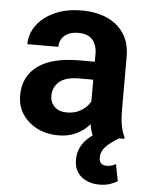

<svg xmlns="http://www.w3.org/2000/svg" viewBox="-53 -582 642 832"><g transform="rotate(5 268.0 -165.5)"><path d="M344.6 -115.8V-355.3Q344.6 -393.9 324.8 -417Q304.9 -440.1 262.3 -440.1Q237.5 -440.1 219.3 -431.6Q201.2 -423.1 191.3 -407.9Q181.4 -392.7 181.4 -372.2H46.6Q46.6 -417 74.1 -454.6Q101.6 -492.3 151.8 -515.2Q202 -538.1 269.7 -538.1Q330.6 -538.1 378 -517.7Q425.4 -497.3 452.7 -456.5Q480.1 -415.7 480.1 -354.3V-126.1Q480.1 -84.5 485.4 -56.6Q490.8 -28.7 501 -8.1V0H364.3Q354.5 -20.9 349.6 -52.6Q344.6 -84.3 344.6 -115.8ZM362.9 -321.8 363.9 -243.7H283.7Q225.1 -243.7 197.5 -219.9Q169.8 -196.2 169.8 -158.3Q169.8 -129.8 189.2 -111Q208.6 -92.2 242.5 -92.2Q275.5 -92.2 299.8 -105.5Q324 -118.8 337.7 -138.1Q351.4 -157.3 352 -174.8L389.1 -117Q381.8 -97.1 368.3 -75.1Q354.8 -53.1 333.7 -33.9Q312.7 -14.7 283.1 -2.5Q253.5 9.8 213.8 9.8Q163 9.8 122.4 -10.6Q81.8 -31.1 58.3 -66.7Q34.8 -102.4 34.8 -148.1Q34.8 -231.1 96.6 -276.4Q158.4 -321.8 278.4 -321.8ZM409.4 -28.7 478.3 0Q442.4 21.1 422.3 42.1Q402.1 63.2 402.1 90.5Q402.1 104.6 409.5 113.8Q416.9 122.9 435 122.9Q449 122.9 458.5 119.3Q468 115.7 474.7 112.4L488.9 185.4Q476.7 192.8 457.4 199.9Q438.2 206.9 408.8 206.9Q363.4 206.9 331.7 181.5Q300.1 156.1 300.1 106.9Q300.1 82 310.3 58.1Q320.4 34.1 344.3 12.1Q368.2 -10 409.4 -28.7Z"/></g></svg>

Font: Vazirmatn
Style: Regular
Weight: 400
Designer: Saber Rastikerdar
Foundry: Saber Rastikerdar
Version: Version 33.003;September 2, 2022;FontCreator 14.0.0.2862 64-